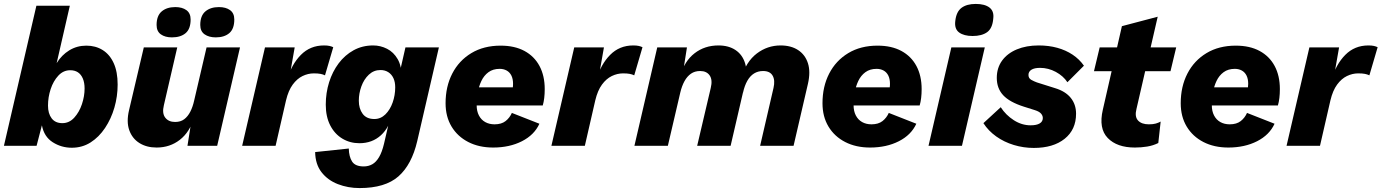

<svg xmlns="http://www.w3.org/2000/svg" viewBox="-20 -741 7023 976"><path d="M419 -509Q466 -509 502 -486.5Q538 -464 558 -420Q578 -376 578 -311Q578 -251 561.5 -194Q545 -137 514 -90.5Q483 -44 440.5 -17Q398 10 345 10Q292 10 248 -18Q204 -46 193 -104L166 0H0L165 -712H335L268 -420Q293 -461 332 -485Q371 -509 419 -509ZM297 -115Q332 -115 357.5 -143Q383 -171 396.5 -211.5Q410 -252 410 -291Q410 -321 401 -342Q392 -363 376 -373.5Q360 -384 337 -384Q302 -384 276.5 -356.5Q251 -329 237.5 -288Q224 -247 224 -204Q224 -164 242.5 -139.5Q261 -115 297 -115Z M776 9Q725 9 688.5 -14Q652 -37 637 -79.5Q622 -122 636 -181L711 -500H881L813 -206Q803 -165 820 -143Q837 -121 870 -121Q898 -121 916.5 -135Q935 -149 947.5 -173.5Q960 -198 967 -230L1030 -500H1200L1084 0H933L958 -159L967 -144Q945 -70 894.5 -30.5Q844 9 776 9ZM1077 -551Q1042 -551 1020 -566.5Q998 -582 998 -614Q998 -661 1024 -683Q1050 -705 1093 -705Q1128 -705 1149.5 -689.5Q1171 -674 1171 -642Q1171 -594 1145.5 -572.5Q1120 -551 1077 -551ZM854 -551Q819 -551 797.5 -566.5Q776 -582 776 -614Q776 -661 802 -683Q828 -705 871 -705Q906 -705 927.5 -689.5Q949 -674 949 -642Q949 -594 923.5 -572.5Q898 -551 854 -551Z M1211 0 1327 -500H1478L1446 -318L1439 -335Q1462 -414 1509.5 -462Q1557 -510 1627 -510Q1644 -510 1655 -507.5Q1666 -505 1674 -501L1632 -358Q1622 -363 1609 -365.5Q1596 -368 1575 -368Q1546 -368 1518 -354.5Q1490 -341 1468 -311Q1446 -281 1434 -231L1381 0Z M1808 215Q1749 215 1697.5 195Q1646 175 1614.5 134.5Q1583 94 1582 32L1753 14Q1754 56 1770 80.5Q1786 105 1829 105Q1853 105 1872.5 94Q1892 83 1907 57.5Q1922 32 1932 -10L1969 -170H1977Q1961 -94 1916.5 -53.5Q1872 -13 1807 -13Q1759 -13 1720 -36.5Q1681 -60 1658.5 -104Q1636 -148 1636 -209Q1636 -269 1653 -323Q1670 -377 1701.5 -419Q1733 -461 1777.5 -485.5Q1822 -510 1877 -510Q1914 -510 1947.5 -493Q1981 -476 2001.5 -440.5Q2022 -405 2021 -350L2001 -325L2041 -500H2211L2101 -24Q2073 96 2005.5 155.5Q1938 215 1808 215ZM1883 -136Q1915 -136 1939 -159.5Q1963 -183 1976 -220Q1989 -257 1989 -297Q1989 -324 1980 -343.5Q1971 -363 1954 -374Q1937 -385 1914 -385Q1880 -385 1855 -361.5Q1830 -338 1817 -302Q1804 -266 1804 -229Q1804 -189 1823.5 -162.5Q1843 -136 1883 -136Z M2487 9Q2415 9 2360.5 -19Q2306 -47 2275.5 -97.5Q2245 -148 2245 -216Q2245 -301 2279 -367Q2313 -433 2376 -471Q2439 -509 2525 -509Q2596 -509 2646 -482Q2696 -455 2722.5 -405.5Q2749 -356 2749 -288Q2749 -264 2746.5 -243Q2744 -222 2739 -205H2355L2356 -297H2628L2582 -271Q2585 -283 2586.5 -293.5Q2588 -304 2588 -315Q2588 -340 2579.5 -357Q2571 -374 2555.5 -382.5Q2540 -391 2520 -391Q2486 -391 2463 -374Q2440 -357 2427 -329.5Q2414 -302 2408.5 -269.5Q2403 -237 2403 -207Q2403 -176 2414.5 -154Q2426 -132 2446.5 -120.5Q2467 -109 2494 -109Q2529 -109 2550 -125.5Q2571 -142 2582 -167L2722 -112Q2696 -55 2633 -23Q2570 9 2487 9Z M2783 0 2899 -500H3050L3018 -318L3011 -335Q3034 -414 3081.5 -462Q3129 -510 3199 -510Q3216 -510 3227 -507.5Q3238 -505 3246 -501L3204 -358Q3194 -363 3181 -365.5Q3168 -368 3147 -368Q3118 -368 3090 -354.5Q3062 -341 3040 -311Q3018 -281 3006 -231L2953 0Z M3205 0 3321 -500H3472L3447 -341L3438 -355Q3459 -430 3510.5 -470Q3562 -510 3632 -510Q3684 -510 3719 -486.5Q3754 -463 3767.5 -419.5Q3781 -376 3767 -315L3694 0H3524L3593 -294Q3603 -335 3587.5 -357.5Q3572 -380 3539 -380Q3512 -380 3492.5 -366.5Q3473 -353 3459.5 -328.5Q3446 -304 3438 -270L3375 0ZM3844 0 3912 -294Q3921 -333 3907.5 -356.5Q3894 -380 3859 -380Q3833 -380 3813 -367.5Q3793 -355 3779 -330.5Q3765 -306 3757 -270L3748 -345Q3773 -428 3827 -469Q3881 -510 3948 -510Q4001 -510 4037 -486.5Q4073 -463 4087 -419.5Q4101 -376 4087 -315L4014 0Z M4403 9Q4331 9 4276.5 -19Q4222 -47 4191.5 -97.5Q4161 -148 4161 -216Q4161 -301 4195 -367Q4229 -433 4292 -471Q4355 -509 4441 -509Q4512 -509 4562 -482Q4612 -455 4638.5 -405.5Q4665 -356 4665 -288Q4665 -264 4662.5 -243Q4660 -222 4655 -205H4271L4272 -297H4544L4498 -271Q4501 -283 4502.5 -293.5Q4504 -304 4504 -315Q4504 -340 4495.5 -357Q4487 -374 4471.5 -382.5Q4456 -391 4436 -391Q4402 -391 4379 -374Q4356 -357 4343 -329.5Q4330 -302 4324.5 -269.5Q4319 -237 4319 -207Q4319 -176 4330.5 -154Q4342 -132 4362.5 -120.5Q4383 -109 4410 -109Q4445 -109 4466 -125.5Q4487 -142 4498 -167L4638 -112Q4612 -55 4549 -23Q4486 9 4403 9Z M4986 -500 4870 0H4700L4816 -500ZM4924 -558Q4880 -558 4855.5 -576Q4831 -594 4836 -634Q4841 -681 4867.5 -701Q4894 -721 4940 -721Q4986 -721 5010 -702.5Q5034 -684 5029 -646Q5025 -597 4998 -577.5Q4971 -558 4924 -558Z M5235 11Q5183 11 5133.5 -4Q5084 -19 5044 -47.5Q5004 -76 4979 -115L5067 -196Q5093 -156 5133.5 -130Q5174 -104 5219 -104Q5249 -104 5265 -113.5Q5281 -123 5281 -141Q5281 -153 5272 -163.5Q5263 -174 5241 -181L5184 -199Q5112 -222 5079.5 -257Q5047 -292 5047 -345Q5047 -396 5074 -433Q5101 -470 5149 -490Q5197 -510 5260 -510Q5311 -510 5354.5 -498Q5398 -486 5432.5 -463Q5467 -440 5490 -407L5406 -323Q5385 -355 5347 -375.5Q5309 -396 5267 -396Q5238 -396 5223 -386.5Q5208 -377 5208 -360Q5208 -343 5222.5 -335Q5237 -327 5251 -322L5343 -293Q5396 -277 5423 -243.5Q5450 -210 5450 -163Q5450 -82 5392 -35.5Q5334 11 5235 11Z M5749 9Q5658 9 5611 -39.5Q5564 -88 5586 -183L5683 -608L5865 -656L5757 -187Q5747 -148 5765 -128.5Q5783 -109 5820 -109Q5842 -109 5855.5 -113Q5869 -117 5880 -123L5868 -14Q5842 -1 5811.5 4Q5781 9 5749 9ZM5541 -379 5570 -500H5959L5930 -379Z M6224 9Q6152 9 6097.5 -19Q6043 -47 6012.5 -97.5Q5982 -148 5982 -216Q5982 -301 6016 -367Q6050 -433 6113 -471Q6176 -509 6262 -509Q6333 -509 6383 -482Q6433 -455 6459.5 -405.5Q6486 -356 6486 -288Q6486 -264 6483.5 -243Q6481 -222 6476 -205H6092L6093 -297H6365L6319 -271Q6322 -283 6323.5 -293.5Q6325 -304 6325 -315Q6325 -340 6316.5 -357Q6308 -374 6292.5 -382.5Q6277 -391 6257 -391Q6223 -391 6200 -374Q6177 -357 6164 -329.5Q6151 -302 6145.5 -269.5Q6140 -237 6140 -207Q6140 -176 6151.5 -154Q6163 -132 6183.5 -120.5Q6204 -109 6231 -109Q6266 -109 6287 -125.5Q6308 -142 6319 -167L6459 -112Q6433 -55 6370 -23Q6307 9 6224 9Z M6520 0 6636 -500H6787L6755 -318L6748 -335Q6771 -414 6818.5 -462Q6866 -510 6936 -510Q6953 -510 6964 -507.5Q6975 -505 6983 -501L6941 -358Q6931 -363 6918 -365.5Q6905 -368 6884 -368Q6855 -368 6827 -354.5Q6799 -341 6777 -311Q6755 -281 6743 -231L6690 0Z"/></svg>

Font: Kantumruy Pro
Style: Italic
Weight: 400
Italic angle: -13°
Designer: Sovichet Tep
Foundry: Sovichet Tep
Version: Version 1.002